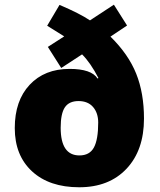

<svg xmlns="http://www.w3.org/2000/svg" viewBox="-20 -789 681 819"><path d="M594.2 -283.2Q594.2 -148.4 519.8 -69.3Q445.3 9.8 317.9 9.8Q190.4 9.8 116.7 -58.1Q43 -126 43 -242.7Q43 -359.4 106.4 -427.2Q169.9 -495.1 276.9 -495.1Q370.1 -495.1 396 -454.1L399.9 -456.1Q366.2 -521 330.1 -557.1L241.2 -499L184.1 -588.9L253.9 -633.8L181.2 -679.2L233.9 -768.1Q319.3 -731.9 363.8 -702.1L465.8 -769L522 -680.2L451.2 -632.8Q527.8 -557.6 561 -474.6Q594.2 -391.6 594.2 -283.2ZM238.8 -244.1Q238.8 -126 318.8 -126Q362.3 -126 380.6 -159.9Q398.9 -193.8 398.9 -266.1Q398.9 -307.1 377 -332.5Q355 -357.9 314.9 -357.9Q274.9 -357.9 256.8 -331.3Q238.8 -304.7 238.8 -244.1Z"/></svg>

Font: Open Sans Hebrew Extra Bold
Style: Regular
Weight: 800
Foundry: Ascender Corporation, Yanek Iontef
Version: Version 2.001;PS 002.001;hotconv 1.0.70;makeotf.lib2.5.58329